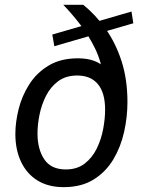

<svg xmlns="http://www.w3.org/2000/svg" viewBox="-20 -760 585 790"><path d="M241.8 10Q178.7 10 134.3 -17.4Q89.9 -44.9 66.6 -94.3Q43.2 -143.8 43.2 -209Q43.2 -257.3 56.7 -311.3Q70.1 -365.3 100.3 -412.7Q130.4 -460.2 179.9 -490.1Q229.4 -520.1 301 -520.1Q375.3 -520.1 413.9 -479.4Q452.5 -438.7 463 -366.6L404.8 -443.3Q397.6 -506.1 371.4 -560.1Q345.2 -614 310.1 -659.2Q275 -704.4 240.5 -740.2H322.7Q374 -698.6 415.1 -640.7Q456.1 -582.8 480.3 -507.8Q504.4 -432.8 504.4 -339.9Q504.4 -279.3 490.8 -217.7Q477.1 -156.1 446.5 -104.5Q415.8 -53 365.5 -21.5Q315.2 10 241.8 10ZM250.6 -62.8Q297.4 -62.8 328.7 -87.1Q360 -111.5 378.5 -149.6Q396.9 -187.8 404.7 -230.2Q412.5 -272.6 412.5 -308.6Q412.5 -377.8 383 -413.5Q353.5 -449.3 297.7 -449.3Q251.4 -449.3 219.8 -426.1Q188.3 -402.9 169.6 -366.1Q150.9 -329.4 142.6 -288.2Q134.3 -247 134.3 -210.9Q134.3 -145.6 162.4 -104.2Q190.4 -62.8 250.6 -62.8ZM203.5 -569.8 195.2 -617.8 521.1 -712.5 528.5 -664.2Z"/></svg>

Font: Public Sans Thin
Style: Italic
Weight: 100
Italic angle: -8°
Designer: The Public Sans project authors (U.S. Web Design System). Libre Franklin designed by Pablo Impallari and Rodrigo Fuenzal
Version: Version 2.000